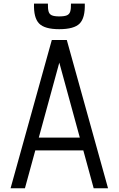

<svg xmlns="http://www.w3.org/2000/svg" viewBox="-20 -1016 640 1036"><path d="M37 0 259.5 -800H340.5L563 0H485.5L300 -678L114.5 0ZM134 -204.5 152 -273.5H448L466 -204.5ZM299.5 -858.5Q221 -858.5 191 -889.2Q161 -920 163.5 -996.5H238.5Q238 -968.5 242.2 -953.8Q246.5 -939 260 -933.2Q273.5 -927.5 299.5 -927.5Q327 -927.5 340.8 -933.2Q354.5 -939 359 -954Q363.5 -969 363 -996.5H437.5Q440 -920 410 -889.2Q380 -858.5 299.5 -858.5Z"/></svg>

Font: Victor Mono Thin
Style: Regular
Weight: 100
Monospace: yes
Designer: Rune Bjørnerås
Version: Version 1.561;gftools[0.9.30]